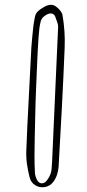

<svg xmlns="http://www.w3.org/2000/svg" viewBox="-20 -676 360 796"><path d="M110 -479Q112 -502 114 -526Q116 -550 119 -573Q121 -587 124 -602.5Q127 -618 134 -626Q146 -638 163 -647.5Q180 -657 195 -656Q207 -655 221.5 -641Q236 -627 239 -614Q251 -546 248 -477Q243 -353 236.5 -230Q230 -107 223 15Q222 31 216.5 48Q211 65 201 78Q187 96 166 99.5Q145 103 127 92.5Q109 82 103 60Q96 33 92 5.5Q88 -22 89 -50Q93 -157 99 -264.5Q105 -372 110 -479ZM124 -106Q123 -69 123 -30.5Q123 8 125 44Q126 54 132.5 68Q139 82 151 84Q164 85 173.5 73Q183 61 187 51Q193 38 194 23.5Q195 9 196 -6Q208 -273 220 -543Q221 -554 221 -564.5Q221 -575 217 -585Q214 -595 209 -607Q204 -619 193 -620Q182 -622 165.5 -610.5Q149 -599 147 -579Q143 -565 140 -523Q137 -481 134.5 -424.5Q132 -368 129.5 -307.5Q127 -247 126 -193.5Q125 -140 124 -106Z"/></svg>

Font: Shizuru
Style: Regular
Weight: 400
Version: Version 1.000